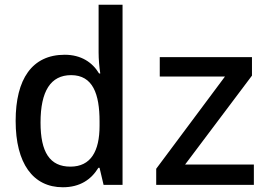

<svg xmlns="http://www.w3.org/2000/svg" viewBox="-20 -780 1167 810"><path d="M245 10C318 10 365 -23 395 -72H400L417 0H497V-760H396V-559C396 -530 399 -497 403 -470H398C370 -517 322 -549 253 -549C115 -549 46 -446 46 -270C46 -91 119 10 245 10ZM639 0H1051V-86H761L1043 -461V-539H654V-457H929L639 -68ZM277 -77C190 -77 151 -138 151 -263C151 -396 194 -463 280 -463C372 -463 400 -383 400 -268V-249C400 -142 363 -77 277 -77Z"/></svg>

Font: Noto Sans Mono SemiCondensed Medium
Style: Regular
Weight: 500
Width: 4
Designer: Monotype Design Team
Foundry: Monotype Imaging Inc.
Version: Version 2.014